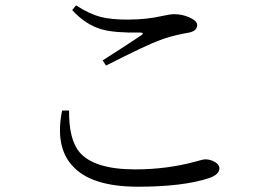

<svg xmlns="http://www.w3.org/2000/svg" viewBox="-20 -705 1040 726"><path d="M502 1Q323.2 1 252.9 -79.1Q187.5 -151.4 214.8 -287.1H241.2Q240.2 -176.8 281.2 -128.9Q336.9 -64.5 491.2 -64.5Q612.3 -64.5 721.7 -94.7Q748 -102.5 755.9 -102.5Q775.4 -102.5 792 -92.8Q809.6 -83 809.6 -68.4Q809.6 -44.9 769.5 -31.2Q670.9 1 502 1ZM380.9 -457 368.2 -476.6Q454.1 -531.2 513.7 -571.3Q528.3 -581.1 509.8 -582Q414.1 -580.1 365.2 -593.8Q303.7 -611.3 252.9 -667L267.6 -684.6Q317.4 -652.3 362.3 -640.6Q401.4 -630.9 461.9 -630.9Q536.1 -630.9 597.7 -645.5Q625 -651.4 638.7 -651.4Q668 -651.4 695.3 -639.6Q725.6 -626 725.6 -610.4Q725.6 -586.9 691.4 -581.1Q686.5 -580.1 674.8 -578.1Q625 -568.4 585.9 -553.7Q536.1 -536.1 380.9 -457Z"/></svg>

Font: Bpmf Zihi Only R
Style: R
Weight: 400
Foundry: But Ko
Version: Version 1.320